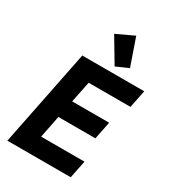

<svg xmlns="http://www.w3.org/2000/svg" viewBox="-230 -1090 1071 1205"><g transform="rotate(30 305.5 -487.5)"><path d="M372 -740 267 -916 393 -975 461 -779ZM481 0H22L162 -698H611L585 -570H282L251 -417H519L493 -289H225L193 -128H507Z"/></g></svg>

Font: Aneliza
Style: Bold Italic
Weight: 700
Italic angle: -11.31°
Designer: Mike Abbink, Paul van der Laan, Pieter van Rosmalen
Foundry: Bold Monday
Version: Version 3.0